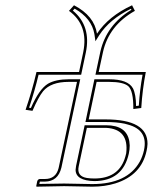

<svg xmlns="http://www.w3.org/2000/svg" viewBox="-20 -700 575 722"><path d="M454.6 -124Q465.3 -214.4 379.4 -219.2H306.6L275.9 -74.2Q268.1 -37.1 306.6 -30.8Q318.8 -28.8 335 -28.8Q422.4 -28.8 448.2 -101.1Q452.1 -112.3 454.6 -124ZM313.5 -251H376.5Q536.1 -251 534.7 -158.7Q534.2 -146 531.2 -132.8Q511.7 -41 413.6 -10.3Q374 2 326.7 2Q306.2 2 274.4 1Q242.2 0 221.2 0L117.7 2L116.2 0L120.1 -19Q123 -26.4 129.9 -26.9H148.9Q189.9 -26.9 200.2 -67.4Q200.7 -70.3 201.2 -71.8L269.5 -392.1H238.3Q171.4 -392.1 142.1 -356.9Q124.5 -335 102.1 -283.2L76.2 -287.1Q102.1 -363.3 117.2 -429.2H277.3L293 -503.9Q313.5 -605.5 239.3 -659.2L258.3 -680.2Q334.5 -640.6 344.7 -573.2Q388.2 -639.2 476.6 -680.2L487.3 -659.2Q389.2 -604 367.2 -503.9L351.1 -429.2H528.3Q515.6 -364.3 511.2 -293.9L481.4 -290Q481.9 -358.4 462.4 -376Q443.4 -392.1 390.1 -392.1H343.3ZM464.4 -122.1Q441.4 -19.5 335 -19Q264.6 -20.5 264.2 -61.5Q264.6 -68.8 266.1 -76.2L298.3 -229H379.4Q456.1 -229 466.3 -168.5Q467.3 -160.2 467.8 -152.8Q467.8 -137.7 464.4 -122.1ZM301.3 -241.2 335 -401.9H390.1Q461.4 -401.9 480 -367.7Q491.2 -345.7 491.7 -301.3L502 -302.7Q505.9 -364.3 516.1 -418.9H338.9L357.4 -505.9Q380.4 -606.4 474.1 -663.1L472.2 -667Q391.6 -627.4 353 -567.4L338.9 -544.9L335 -571.8Q324.7 -631.3 260.7 -667.5L253.9 -660.2Q323.7 -602.1 302.7 -502L285.2 -418.9H125Q110.8 -358.9 89.4 -294.9L96.2 -293.9Q127 -364.7 160.6 -385.3Q189.9 -401.9 238.3 -401.9H281.7L210.9 -69.8Q198.2 -17.6 148.9 -17.1Q146 -17.1 139.2 -17.1Q132.3 -17.1 129.9 -17.1L127.9 -8.3Q187 -9.8 221.2 -9.8Q242.7 -9.8 274.9 -8.8Q307.1 -7.8 326.7 -7.8Q458 -7.8 505.4 -91.8Q516.6 -112.3 521.5 -135.3Q537.6 -210.9 461.4 -231.4Q455.1 -233.4 448.7 -234.9Q418 -241.2 376.5 -241.2Z"/></svg>

Font: Linux Biolinum Outline O
Style: Italic
Weight: 400
Italic angle: -12°
Designer: Philipp H. Poll
Foundry: Philipp H. Poll
Version: Version 0.6.2